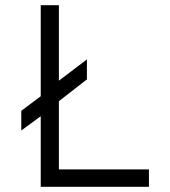

<svg xmlns="http://www.w3.org/2000/svg" viewBox="-20 -720 656 740"><path d="M137 0V-272L62 -217V-293L137 -349V-700H207V-409L315 -491V-414L207 -330V-67H554V0Z"/></svg>

Font: Overpass Mono Light Light
Style: Regular
Weight: 300
Monospace: yes
Version: Version 4.000